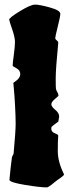

<svg xmlns="http://www.w3.org/2000/svg" viewBox="-20 -793 318 834"><path d="M233 -203Q231 -184 231 -137Q231 -90 258 -36Q258 -31 246.5 -23Q235 -15 230 -11.5Q225 -8 216.5 -1Q208 6 203 10Q189 21 183 21Q154 21 87.5 10Q21 -1 21 -12Q21 -18 26 -62Q31 -106 32 -111L39 -125Q48 -224 48 -255Q48 -286 45.5 -332Q43 -378 40.5 -404.5Q38 -431 38 -432.5Q38 -434 46 -439Q68 -454 68 -471Q68 -488 51.5 -496.5Q35 -505 35 -508Q35 -518 40 -554.5Q45 -591 45 -611Q45 -631 32.5 -667Q20 -703 20 -708Q20 -716 66.5 -744.5Q113 -773 132.5 -773Q152 -773 197 -760.5Q242 -748 242 -733Q242 -722 231 -678Q220 -634 220 -628Q220 -622 226.5 -617.5Q233 -613 233 -607Q222 -493 222 -453.5Q222 -414 223 -407.5Q224 -401 229 -393Q234 -385 234 -377Q234 -376 218.5 -363Q203 -350 203 -340Q203 -330 220 -316Q237 -302 237 -287Q234 -267 233.5 -265.5Q233 -264 218 -253.5Q203 -243 203 -239V-232Q203 -219 223 -212Q233 -208 233 -203Z"/></svg>

Font: Piedra
Style: Regular
Weight: 400
Designer: Angel Koziupa & Ale Paul
Foundry: Angel Koziupa and Alejandro Paul
Version: Version 1.000